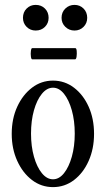

<svg xmlns="http://www.w3.org/2000/svg" viewBox="-20 -755 433 786"><path d="M197 11Q149 11 111 -18Q73 -47 50.5 -96.5Q28 -146 28 -207Q28 -269 50.5 -318Q73 -367 111 -396Q149 -425 197 -425Q245 -425 283 -396Q321 -367 343 -318Q365 -269 365 -207Q365 -146 343 -96.5Q321 -47 283 -18Q245 11 197 11ZM197 -21Q222 -21 242 -46Q262 -71 274 -113.5Q286 -156 286 -208Q286 -261 274 -303.5Q262 -346 242 -371Q222 -396 197 -396Q172 -396 151.5 -371Q131 -346 119 -303.5Q107 -261 107 -208Q107 -156 119 -113.5Q131 -71 151.5 -46Q172 -21 197 -21ZM112 -512Q108 -512 106.5 -523.5Q105 -535 106.5 -546.5Q108 -558 112 -558H288Q293 -558 294 -546.5Q295 -535 293.5 -523.5Q292 -512 287 -512ZM126 -630Q104 -630 89 -645Q74 -660 74 -682Q74 -705 89 -720Q104 -735 126 -735Q149 -735 164 -720Q179 -705 179 -682Q179 -660 164 -645Q149 -630 126 -630ZM285 -630Q263 -630 247.5 -645Q232 -660 232 -682Q232 -705 247.5 -720Q263 -735 285 -735Q307 -735 322 -720Q337 -705 337 -682Q337 -660 322 -645Q307 -630 285 -630Z"/></svg>

Font: Junicode Two Beta Condensed
Style: Regular
Weight: 400
Width: 3
Designer: Peter S. Baker
Foundry: Briery Creek Software
Version: Version 1.053; ttfautohint (v1.8.4)